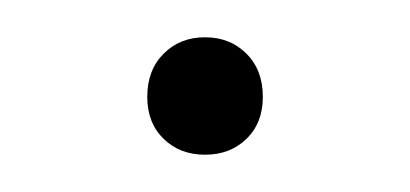

<svg xmlns="http://www.w3.org/2000/svg" viewBox="-20 -331 220 103"><path d="M90 -248Q76.5 -248 67.8 -256.5Q59 -265 59 -279Q59 -293.5 67.8 -302.2Q76.5 -311 90 -311Q103.5 -311 112.2 -302.2Q121 -293.5 121 -279Q121 -265 112.2 -256.5Q103.5 -248 90 -248Z"/></svg>

Font: Encode Sans Cnd Th
Style: Regular
Weight: 100
Width: 3
Designer: Multiple Designers
Foundry: Impallari Type
Version: Version 3.002; ttfautohint (v1.8.3) -l 8 -r 50 -G 200 -x 14 